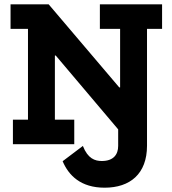

<svg xmlns="http://www.w3.org/2000/svg" viewBox="-20 -670 800 892"><path d="M733 -536V-650H444V-536H538V-264H534L206 -650H29V-536H110V-114H40V0H325V-114H235V-412H239L529 -69V8C529 48 507 78 453 78C421 78 388 67 365 8L271 79C299 145 355 202 466 202C584 202 663 138 663 7V-536Z"/></svg>

Font: Zilla Slab Bold
Style: Regular
Weight: 700
Designer: Typotheque.com
Foundry: Typotheque type foundry
Version: Version 1.3; 2018